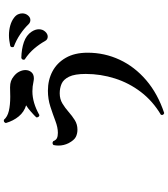

<svg xmlns="http://www.w3.org/2000/svg" viewBox="45 -892 909 1040"><g transform="rotate(-90 500.0 -371.5)"><path d="M408 63Q394 58 399 45Q473 1 522 -63Q571 -127 595.5 -204Q620 -281 620 -362Q620 -422 605 -452.5Q590 -483 566.5 -493Q543 -503 515 -503Q484 -503 460 -488.5Q436 -474 414.5 -455Q393 -436 370 -421.5Q347 -407 318 -407Q296 -407 278.5 -416Q261 -425 245 -455Q232 -481 232 -510Q232 -524 235 -537Q240 -542 246 -542Q250 -542 256 -538Q261 -524 271.5 -518.5Q282 -513 301 -513Q330 -513 365.5 -526.5Q401 -540 442.5 -553.5Q484 -567 529 -567Q587 -567 633.5 -542.5Q680 -518 707.5 -470Q735 -422 735 -352Q735 -260 697 -178.5Q659 -97 586 -34.5Q513 28 408 63ZM397 -613Q390 -614 387 -619Q384 -624 385 -630Q394 -640 415 -658.5Q436 -677 450 -685Q414 -696 390 -725Q366 -754 354 -795Q359 -809 372 -805Q388 -786 420 -778.5Q452 -771 497 -771Q509 -771 521.5 -771.5Q534 -772 547 -772Q567 -772 581 -767Q595 -762 607 -752Q624 -739 632.5 -722Q641 -705 641 -689Q641 -670 629.5 -656.5Q618 -643 596 -643Q592 -643 588 -643.5Q584 -644 579 -645Q552 -651 526 -651Q464 -651 397 -613ZM798 -583Q782 -612 757.5 -641Q733 -670 698 -693Q697 -695 697 -698Q697 -708 707 -711Q755 -710 792.5 -697Q830 -684 849 -655Q862 -635 862 -616Q862 -596 849.5 -582Q837 -568 822 -568Q806 -568 798 -583ZM889 -672Q866 -696 835 -717Q804 -738 767 -752Q765 -754 765 -760Q765 -768 772 -771Q786 -774 800.5 -776Q815 -778 829 -778Q857 -778 882 -771Q907 -764 925 -750Q938 -740 943 -728.5Q948 -717 948 -706Q948 -688 937 -675Q926 -662 912 -662Q899 -662 889 -672Z"/></g></svg>

Font: Zen Antique
Style: Regular
Weight: 400
Designer: Yoshimichi Ohira
Foundry: Positype
Version: Version 1.001